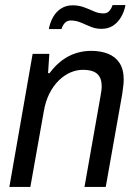

<svg xmlns="http://www.w3.org/2000/svg" viewBox="-20 -739 542 759"><path d="M17 0 109 -526H175L170 -450H176Q199 -481 225.5 -500.5Q252 -520 281 -529Q310 -538 340 -538Q378 -538 407 -526.5Q436 -515 452.5 -490Q469 -465 469 -424Q469 -411 467 -396.5Q465 -382 463 -366L398 0H314L377 -357Q379 -368 380.5 -378.5Q382 -389 382 -398Q382 -422 373 -436.5Q364 -451 347.5 -457Q331 -463 308 -463Q283 -463 258.5 -452.5Q234 -442 212.5 -421Q191 -400 175.5 -369.5Q160 -339 153 -298L100 0ZM173 -624Q178 -651 190.5 -672.5Q203 -694 222.5 -706Q242 -718 267 -718Q291 -718 311.5 -710.5Q332 -703 350.5 -694.5Q369 -686 389 -686Q403 -686 411.5 -695Q420 -704 425 -719H476Q471 -692 458 -670.5Q445 -649 426 -637Q407 -625 381 -625Q358 -625 338 -633.5Q318 -642 299 -650Q280 -658 260 -658Q246 -658 237 -649Q228 -640 223 -624Z"/></svg>

Font: Archivo SemiCondensed
Style: Italic
Weight: 400
Width: 4
Italic angle: -10°
Designer: Hector Gatti
Foundry: Omnibus-Type
Version: Version 2.001